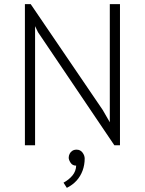

<svg xmlns="http://www.w3.org/2000/svg" viewBox="-20 -700 698 925"><path d="M149 0V-574L163 -545L531 0H558V-680H509V-111L475 -170L128 -680H100V0ZM349 21Q337 21 328.5 26.5Q320 32 315.5 41Q311 50 311 60Q311 70 320 84Q329 98 347 98Q346 125 329 145.5Q312 166 286 180L302 205Q330 191 349 170Q368 149 378 121.5Q388 94 388 64Q388 49 377.5 35Q367 21 349 21Z"/></svg>

Font: Catamaran Thin
Style: Regular
Weight: 100
Designer: Pria Ravichandran
Version: Version 2.000